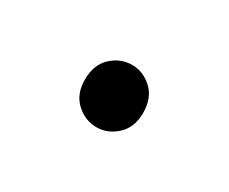

<svg xmlns="http://www.w3.org/2000/svg" viewBox="-35 -155 290 243"><g transform="rotate(30 109.5 -33.5)"><path d="M110 12Q93 12 80 0Q67 -12 67 -33Q67 -55 80 -67Q93 -79 110 -79Q126 -79 139 -67Q152 -55 152 -33Q152 -12 139 0Q126 12 110 12Z"/></g></svg>

Font: Mada Light
Style: Regular
Weight: 300
Designer: Khaled Hosny
Version: Version 1.5